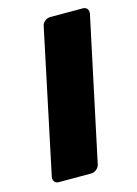

<svg xmlns="http://www.w3.org/2000/svg" viewBox="-93 -624 485 678"><g transform="rotate(-15 149.0 -285.5)"><path d="M37 0Q26 0 21 -7.5Q16 -15 18 -25L128 -546Q130 -557 139 -564Q148 -571 159 -571H277Q288 -571 293.5 -564Q299 -557 297 -546L186 -25Q184 -15 175 -7.5Q166 0 155 0Z"/></g></svg>

Font: Rubik
Style: Bold Italic
Weight: 700
Italic angle: -12°
Designer: Hubert and Fischer
Foundry: Hubert and Fischer
Version: Version 2.300;gftools[0.9.30]